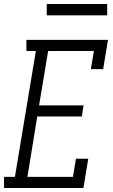

<svg xmlns="http://www.w3.org/2000/svg" viewBox="-42 -933 562 953"><path d="M-22 0V-55H32L136 -680H89V-735H494L470 -590H409L424 -680H197L152 -410H373L364 -355H143L94 -55H320L335 -145H396L372 0ZM190 -857V-913H490V-857Z"/></svg>

Font: Iosevka Slab Light Oblique
Style: Regular
Weight: 300
Italic angle: -9°
Monospace: yes
Designer: Belleve Invis
Foundry: Belleve Invis
Version: Version 11.1.1; ttfautohint (v1.8.3)